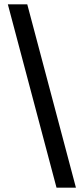

<svg xmlns="http://www.w3.org/2000/svg" viewBox="-20 -800 384 880"><path d="M239 60 16 -780H105L328 60Z"/></svg>

Font: SVN-Sora Variable
Style: Regular
Weight: 400
Designer: Jonathan Barnbrook, Julián Moncada
Foundry: Barnbrook Fonts
Version: Version 2.000 - Viet hoa boi STYLEno.1 Fonts